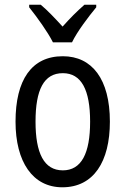

<svg xmlns="http://www.w3.org/2000/svg" viewBox="-20 -786 533 816"><path d="M205 -606H286C308 -652 356 -715 389 -755V-766H339C304 -735 280 -711 246 -673C215 -707 181 -743 153 -766H104V-755C139 -711 183 -650 205 -606ZM447 -269C447 -450 371 -547 247 -547C114 -547 46 -446 46 -269C46 -98 119 10 245 10C378 10 447 -99 447 -269ZM131 -269C131 -404 166 -475 247 -475C326 -475 363 -404 363 -269C363 -134 326 -62 247 -62C167 -62 131 -135 131 -269Z"/></svg>

Font: Noto Sans Condensed
Style: Regular
Weight: 400
Width: 3
Designer: Monotype Design Team
Foundry: Monotype Imaging Inc.
Version: Version 2.013